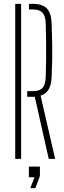

<svg xmlns="http://www.w3.org/2000/svg" viewBox="-20 -820 332 991"><path d="M231.5 0 159.5 -320.5H120.5V-349.5H149Q184.5 -349.5 199.5 -366.2Q214.5 -383 216 -421Q217.5 -467.5 218 -514Q218.5 -560.5 218 -607Q217.5 -653.5 216 -699.5Q214.5 -737.5 199.5 -754.2Q184.5 -771 150 -771H129.5V-800H150Q199 -800 221.8 -776.5Q244.5 -753 246.5 -698.5Q248.5 -647 249.2 -599Q250 -551 249.2 -507Q248.5 -463 246.5 -422Q243.5 -342 189.5 -326.5L264.5 0ZM58.5 0V-800H89V0ZM136.5 151 158 95H129V40H186V88.5L162.5 151Z"/></svg>

Font: Big Shoulders Stencil Display Thin ExtraLight
Style: Regular
Weight: 250
Version: Version 2.001